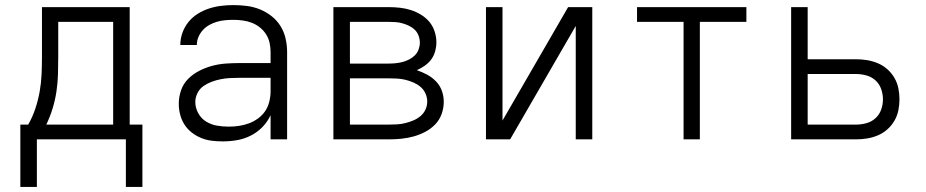

<svg xmlns="http://www.w3.org/2000/svg" viewBox="-20 -548 3640 755"><path d="M475 187V0H125V187H60V-58H91Q108 -88 119 -121Q130 -154 136 -188Q142 -222 143.5 -256.5Q145 -291 145 -325V-520H490V-58H540V187ZM425 -58V-462H209V-325Q209 -291 208 -256.5Q207 -222 202 -188.5Q197 -155 187 -122Q177 -89 162 -58Z M856 8Q835 8 813.5 5.5Q792 3 772 -5Q752 -13 734.5 -26.5Q717 -40 705.5 -58Q694 -76 688.5 -97Q683 -118 683 -140Q683 -167 692 -193Q701 -219 720 -238Q739 -257 763.5 -269.5Q788 -282 814 -289Q840 -296 867 -298Q894 -300 921 -300H1044V-344Q1044 -362 1040 -380Q1036 -398 1026 -413.5Q1016 -429 1001.5 -440.5Q987 -452 970 -458.5Q953 -465 934.5 -467.5Q916 -470 898 -470Q882 -470 865.5 -468.5Q849 -467 833.5 -462.5Q818 -458 803.5 -450Q789 -442 778 -430Q767 -418 760.5 -403Q754 -388 754 -371H689Q689 -396 697.5 -419.5Q706 -443 721.5 -462Q737 -481 758 -494Q779 -507 802 -514.5Q825 -522 849.5 -525Q874 -528 898 -528Q925 -528 951.5 -524.5Q978 -521 1002.5 -511Q1027 -501 1048 -484.5Q1069 -468 1083 -445.5Q1097 -423 1103 -396.5Q1109 -370 1109 -344V0H1044V-95Q1032 -69 1012 -48.5Q992 -28 966.5 -15Q941 -2 913 3Q885 8 856 8ZM879 -50Q900 -50 920 -53Q940 -56 959 -63Q978 -70 995 -82.5Q1012 -95 1023 -111.5Q1034 -128 1039 -148.5Q1044 -169 1044 -189V-242H921Q902 -242 884 -241Q866 -240 848 -236.5Q830 -233 812.5 -226.5Q795 -220 780 -209.5Q765 -199 756.5 -182Q748 -165 748 -147Q748 -124 759.5 -103Q771 -82 790.5 -70Q810 -58 833 -54Q856 -50 879 -50Z M1291 0V-520H1509Q1531 -520 1553 -517.5Q1575 -515 1595.5 -508.5Q1616 -502 1635 -490.5Q1654 -479 1668 -462.5Q1682 -446 1689 -424.5Q1696 -403 1696 -382Q1696 -364 1691 -346Q1686 -328 1675.5 -314Q1665 -300 1650 -289.5Q1635 -279 1619 -272Q1640 -265 1659.5 -254.5Q1679 -244 1694.5 -228Q1710 -212 1717.5 -191Q1725 -170 1725 -148Q1725 -123 1716.5 -99.5Q1708 -76 1691 -58.5Q1674 -41 1652 -29.5Q1630 -18 1606.5 -11.5Q1583 -5 1558.5 -2.5Q1534 0 1509 0ZM1356 -298H1509Q1523 -298 1537 -299.5Q1551 -301 1564 -304.5Q1577 -308 1589.5 -314.5Q1602 -321 1611.5 -330.5Q1621 -340 1626 -353.5Q1631 -367 1631 -380Q1631 -394 1626 -407.5Q1621 -421 1611.5 -430.5Q1602 -440 1589.5 -446Q1577 -452 1563.5 -456Q1550 -460 1536.5 -461Q1523 -462 1509 -462H1356ZM1356 -58H1509Q1526 -58 1542 -59Q1558 -60 1574 -64Q1590 -68 1605.5 -74.5Q1621 -81 1633.5 -91.5Q1646 -102 1653 -117Q1660 -132 1660 -149Q1660 -165 1653 -180.5Q1646 -196 1633.5 -206.5Q1621 -217 1606 -223.5Q1591 -230 1575 -234Q1559 -238 1542.5 -239Q1526 -240 1509 -240H1356Z M1891 0V-520H1956V-74L2214 -520H2309V0H2244V-446L1986 0Z M2668 0V-462H2485V-520H2915V-462H2732V0Z M3091 0V-520H3156V-315H3346Q3368 -315 3389.5 -311.5Q3411 -308 3431.5 -299.5Q3452 -291 3469 -276Q3486 -261 3497 -242Q3508 -223 3512.5 -201.5Q3517 -180 3517 -157Q3517 -135 3512.5 -113.5Q3508 -92 3497 -73Q3486 -54 3469 -39Q3452 -24 3431.5 -15.5Q3411 -7 3389.5 -3.5Q3368 0 3346 0ZM3156 -58H3346Q3366 -58 3386.5 -63.5Q3407 -69 3422.5 -83Q3438 -97 3445 -117Q3452 -137 3452 -157Q3452 -178 3445 -198Q3438 -218 3422.5 -232Q3407 -246 3386.5 -251.5Q3366 -257 3346 -257H3156Z"/></svg>

Font: Iosevka Aile Light
Style: Regular
Weight: 300
Designer: Belleve Invis
Foundry: Belleve Invis
Version: Version 27.3.5; ttfautohint (v1.8.4)